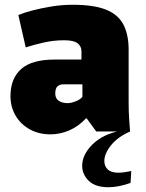

<svg xmlns="http://www.w3.org/2000/svg" viewBox="-20 -552 611 806"><path d="M192 12Q143 12 105 -9Q67 -30 45.5 -66.5Q24 -103 24 -149Q24 -222 68.5 -262Q113 -302 210 -302H322V-336Q322 -358 305.5 -370.5Q289 -383 249 -383Q205 -383 161.5 -373Q118 -363 88 -353L57 -489Q81 -499 117.5 -508.5Q154 -518 197.5 -525Q241 -532 285 -532Q374 -532 425 -511.5Q476 -491 498 -449Q520 -407 520 -342V-119Q520 -87 522 -54.5Q524 -22 526 0H384L344 -55H341Q309 -21 270.5 -4.5Q232 12 192 12ZM264 -119Q278 -119 297.5 -126.5Q317 -134 326 -146V-198H245Q232 -198 222 -190Q212 -182 212 -159Q212 -139 226.5 -129Q241 -119 264 -119ZM436 234Q380 234 352.5 207Q325 180 325 144Q325 97 368.5 54Q412 11 489 -4L526 0Q474 23 446 58Q418 93 418 124Q418 146 432.5 159.5Q447 173 477 173Q489 173 502.5 171Q516 169 531 166L528 216Q476 234 436 234Z"/></svg>

Font: Murecho Black
Style: Regular
Weight: 900
Designer: Neil Summerour
Foundry: Positype
Version: Version 1.010; ttfautohint (v1.8.3)